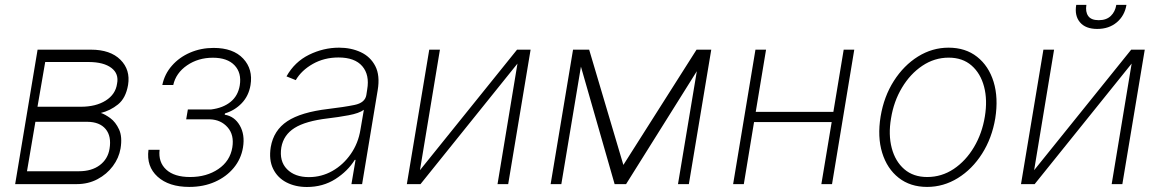

<svg xmlns="http://www.w3.org/2000/svg" viewBox="-20 -747 4704 779"><path d="M41.5 0 132.5 -545.5H349.1Q427.6 -545.5 468.6 -504.6Q509.6 -463.8 499.6 -402.3Q490.4 -348.7 458.8 -323.3Q427.2 -297.9 389.2 -288.7Q405.5 -283.7 427.4 -267.8Q449.2 -251.8 463.1 -221.8Q476.9 -191.8 469.1 -144.5Q462.4 -105.8 437.9 -73Q413.4 -40.1 375.7 -20.1Q338.1 0 291.2 0ZM89.5 -52.2H300.1Q351.9 -52.2 384.8 -76.9Q417.6 -101.6 424.4 -143.1Q432.9 -194.2 408.6 -223.4Q384.2 -252.5 334.2 -252.8H123.6ZM132.1 -313.9H307.9Q369.3 -313.9 409.1 -339.1Q448.9 -364.3 454.9 -407.3Q463.1 -447.8 432 -471.4Q400.9 -495 340.9 -495.4H163.4Z M582.4 -139.2H627.5Q621.8 -88.8 654.5 -58.8Q687.1 -28.8 751.4 -28.8Q818.2 -28.8 865.8 -61.1Q913.4 -93.4 922.6 -148.8Q930.8 -199.6 903.4 -230.5Q876.1 -261.4 832 -262.8H735.4L742.2 -302.9H836.6Q884.9 -308.9 915.3 -333.5Q945.7 -358 952.8 -400.6Q960.9 -451.3 931.6 -482.1Q902.3 -512.8 843.8 -512.8Q784.1 -512.8 739 -481.9Q693.9 -451 682.9 -402H638.5Q647.7 -446.7 677.6 -480.6Q707.4 -514.6 751.4 -533.6Q795.5 -552.6 846.6 -552.6Q926.1 -552.6 966.6 -509.4Q1007.1 -466.3 996.4 -401.6Q989 -357.6 960.6 -328.1Q932.2 -298.7 892.8 -286.9L891.7 -281.6Q931.5 -275.2 952.9 -237.9Q974.4 -200.6 965.9 -148.8Q958.1 -101.9 928.3 -65.9Q898.4 -29.8 852.1 -9.2Q805.8 11.4 747.9 11.4Q665.1 11.4 619.3 -30.2Q573.5 -71.7 582.4 -139.2Z M1225.1 11.7Q1178.3 11.7 1142 -7.1Q1105.8 -25.9 1088.1 -62.1Q1070.3 -98.4 1078.5 -150.2Q1090.2 -218.4 1145.6 -255.1Q1201 -291.9 1312.1 -305Q1375.7 -312.5 1418.3 -321.2Q1460.9 -329.9 1466.3 -361.2L1469.8 -383.9Q1480.1 -443.2 1449.8 -478.5Q1419.4 -513.8 1353.3 -513.8Q1295.5 -513.8 1249.3 -487.7Q1203.1 -461.6 1180 -421.9L1142.4 -437.1Q1175.4 -496.1 1234 -524.9Q1292.6 -553.6 1355.8 -553.6Q1404.5 -553.6 1443.7 -535.3Q1483 -517 1502.7 -478.9Q1522.4 -440.7 1512.4 -381L1449.2 0H1405.9L1422.6 -98.4H1419.4Q1391 -52.6 1340.6 -20.4Q1290.1 11.7 1225.1 11.7ZM1233.3 -28.4Q1284.4 -28.4 1328.7 -53.4Q1372.9 -78.5 1403.2 -122.2Q1433.6 -165.8 1442.5 -221.2L1456.3 -301.5Q1437.1 -287.3 1394 -279.3Q1350.9 -271.3 1310.7 -266.7Q1219.8 -256 1175.1 -227.8Q1130.3 -199.6 1121.4 -148.8Q1112.6 -93 1144.4 -60.7Q1176.1 -28.4 1233.3 -28.4Z M1683.9 -56.5 2077.8 -545.5H2132.8L2041.9 0H1998.6L2079.5 -489L1686.1 0H1630.7L1721.6 -545.5H1764.9Z M2509.2 -77.8 2806.1 -545.5H2865.8L2774.9 0H2730.8L2807.2 -458.1L2520.2 0H2473.7L2337 -476.6L2257.5 0H2214.1L2305 -545.5H2370.4Z M3088.1 -545.5 3046.2 -293H3361.2L3403.1 -545.5H3446L3355.8 0H3312.5L3354.4 -251.8H3039.4L2997.9 0H2954.5L3045.1 -545.5Z M3741.5 11.4Q3673.3 11.4 3626.2 -25.6Q3579.2 -62.5 3559.3 -127Q3539.4 -191.4 3552.9 -274.5Q3566.4 -355.5 3606.5 -418.5Q3646.7 -481.5 3704.5 -517.6Q3762.4 -553.6 3828.5 -553.6Q3897.4 -553.6 3944.4 -516.5Q3991.5 -479.4 4011.4 -414.8Q4031.2 -350.1 4018.1 -267Q4004.6 -186.4 3964.5 -123.4Q3924.4 -60.4 3866.3 -24.5Q3808.2 11.4 3741.5 11.4ZM3741.8 -28.8Q3800.4 -28.8 3849.4 -61.4Q3898.4 -94.1 3931.6 -149.9Q3964.8 -205.6 3975.9 -274.5Q3986.9 -341.3 3972.7 -395.2Q3958.5 -449.2 3921.9 -481.2Q3885.3 -513.1 3829.2 -513.1Q3771.3 -513.1 3722.1 -480.1Q3672.9 -447.1 3639.6 -391.3Q3606.2 -335.6 3595.2 -267Q3583.8 -200.6 3598 -146.5Q3612.2 -92.3 3649 -60.5Q3685.7 -28.8 3741.8 -28.8Z M4175.8 -56.5 4569.6 -545.5H4624.6L4533.7 0H4490.4L4571.4 -489L4177.9 0H4122.5L4213.4 -545.5H4256.7ZM4509.2 -727.3H4550.4Q4543 -683.2 4511.2 -656.4Q4479.4 -629.6 4431.8 -629.6Q4384.6 -629.6 4361.9 -656.4Q4339.1 -683.2 4346.6 -727.3H4387.8Q4383.2 -699.2 4395.1 -682.2Q4407 -665.1 4437.9 -665.1Q4468.8 -665.1 4486.7 -682.2Q4504.6 -699.2 4509.2 -727.3Z"/></svg>

Font: Inter Extra Light  BETA
Style: Italic
Weight: 200
Italic angle: 9.39999°
Designer: Rasmus Andersson
Foundry: rsms
Version: Version 3.011;git-f93a4a705